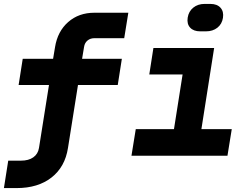

<svg xmlns="http://www.w3.org/2000/svg" viewBox="-46 -795 1266 980"><path d="M-4 25H61Q100 25 124 8Q148 -9 153 -40L204 -361H49L70 -495H225L235 -555Q248 -635 302 -682.5Q356 -730 436 -730H609L588 -600H435Q415 -600 400.5 -588Q386 -576 383 -555L373 -495H576L555 -361H352L301 -40Q286 57 217 111Q148 165 39 165H-26ZM625 0 647 -136H842L886 -415H716L737 -550H1047L982 -136H1137L1115 0ZM912 -705Q917 -737 940.5 -756Q964 -775 998 -775H1028Q1062 -775 1079.5 -755.5Q1097 -736 1092 -704Q1087 -672 1063.5 -653.5Q1040 -635 1005 -635H976Q942 -635 924.5 -654Q907 -673 912 -705Z"/></svg>

Font: JetBrains Mono ExtraBold
Style: Italic
Weight: 800
Designer: Philipp Nurullin, Konstantin Bulenkov
Foundry: JetBrains
Version: Version 1.000; ttfautohint (v1.8.3)